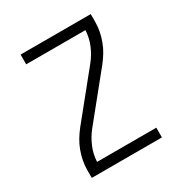

<svg xmlns="http://www.w3.org/2000/svg" viewBox="-171 -863 942 991"><g transform="rotate(-30 300.0 -367.5)"><path d="M91 0V-46Q91 -74 96.5 -102Q102 -130 112 -157Q122 -184 136.5 -208Q151 -232 169 -255L381 -517Q408 -551 425 -592Q442 -633 444 -677H91V-735H509V-689Q509 -661 503.5 -633Q498 -605 488 -578Q478 -551 463.5 -527Q449 -503 431 -480L219 -218Q192 -184 175 -143Q158 -102 156 -58H509V0Z"/></g></svg>

Font: Iosevka Curly Light Extended
Style: Regular
Weight: 300
Width: 7
Monospace: yes
Designer: Belleve Invis
Foundry: Belleve Invis
Version: Version 11.1.0; ttfautohint (v1.8.3)